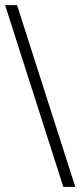

<svg xmlns="http://www.w3.org/2000/svg" viewBox="-21 -716 316 752"><path d="M227.1 16.1 -1 -695.8H45.9L273.9 16.1Z"/></svg>

Font: Tuladha Jejeg
Style: Regular
Weight: 400
Designer: R.S. Wihananto
Foundry: R.S. Wihananto
Version: Version 1.92